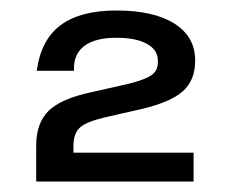

<svg xmlns="http://www.w3.org/2000/svg" viewBox="-20 -714 441 366"><path d="M153 -538 224 -554Q256 -562 268.5 -570.5Q281 -579 281 -596V-598Q281 -619 260 -630.5Q239 -642 202 -642Q162 -642 141.5 -627Q121 -612 121 -584V-579H50Q58 -638 95.5 -666Q133 -694 202 -694Q273 -694 312.5 -669Q352 -644 352 -599V-598Q352 -561 328.5 -540Q305 -519 249 -506L179 -490Q145 -482 132.5 -471Q120 -460 120 -435V-423H349V-368H49V-436Q49 -480 73 -503Q97 -526 153 -538Z"/></svg>

Font: Mozilla Text BETA
Style: Regular
Weight: 400
Designer: Studio DRAMA
Foundry: Studio DRAMA
Version: Version 0.100